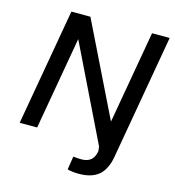

<svg xmlns="http://www.w3.org/2000/svg" viewBox="-123 -771 966 1062"><g transform="rotate(15 360.0 -240.0)"><path d="M37 0 154 -668H263L523 -137L616 -668H717L592 47Q579 120 539 154Q499 188 424 188Q408 188 390 186Q372 184 360 180L372 104Q383 105 394.5 106Q406 107 417 107Q453 107 472.5 90.5Q492 74 498 39L495 13L230 -531L137 0Z"/></g></svg>

Font: Gantari Medium
Style: Italic
Weight: 500
Italic angle: -10°
Designer: Anugrah Pasau
Foundry: Lafontype
Version: Version 1.000